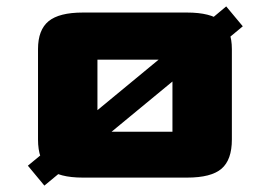

<svg xmlns="http://www.w3.org/2000/svg" viewBox="-20 -550 846 600"><path d="M98.8 -114V-396.7Q98.8 -456.5 131.8 -483.7Q164.8 -510.8 238.9 -510.8H564.5Q638.6 -510.8 671.6 -483.7Q704.6 -456.5 704.6 -396.7V-114Q704.6 -50.5 672.3 -22.8Q640.1 5 564.5 5H238.9Q164.1 5 131.4 -22.8Q98.8 -50.5 98.8 -114ZM284.5 -138.3Q284.5 -138.3 284.5 -138.3Q284.5 -138.3 284.5 -138.3H518.9Q518.9 -138.3 518.9 -138.3Q518.9 -138.3 518.9 -138.3V-363.6Q518.9 -363.6 518.9 -363.6Q518.9 -363.6 518.9 -363.6H284.5Q284.5 -363.6 284.5 -363.6Q284.5 -363.6 284.5 -363.6ZM118.7 30 67.1 -32.2 186.8 -131 228.6 -159.6 534.1 -411.8 571.2 -433.2 686.9 -530 738.7 -467.8 621.3 -370.3 583.5 -348.6 276.9 -95.6 235.4 -66.6Z"/></svg>

Font: Science Gothic
Style: Regular
Weight: 400
Designer: Thomas Phinney, Vassil Kateliev, Brandon Buerkle
Foundry: Font Detective LLC
Version: Version 1.018